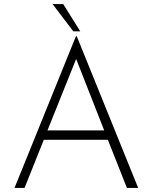

<svg xmlns="http://www.w3.org/2000/svg" viewBox="-20 -918 746 938"><path d="M507 -235H194L100 0H51L351 -741H355L655 0H600ZM489 -281 352 -630 212 -281ZM289 -898 372 -765H338L237 -898Z"/></svg>

Font: Josefin Sans Light
Style: Regular
Weight: 300
Designer: Santiago Orozco
Foundry: Typemade
Version: Version 2.000